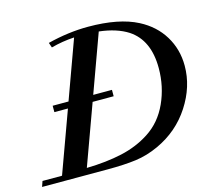

<svg xmlns="http://www.w3.org/2000/svg" viewBox="-123 -793 998 909"><g transform="rotate(-15 375.5 -338.0)"><path d="M-24.9 0 -15.6 -26.9H80.1L189.5 -327.1H123V-358.4H200.7L304.7 -644.5Q246.1 -641.1 190.9 -626L182.6 -650.4Q284.7 -676.3 381.3 -676.3Q532.2 -676.3 622.6 -629.4Q696.3 -591.3 736.1 -525.9Q775.9 -460.4 775.9 -379.9Q775.9 -277.8 714.8 -183.6Q653.8 -89.4 548.8 -41Q492.7 -15.1 436 -7.6Q379.4 0 297.9 0ZM413.6 -327.1H310.5L203.1 -32.2Q299.3 -34.2 376.2 -51.3Q453.1 -68.4 514.6 -108.4Q582.5 -152.3 618.4 -231.4Q654.3 -310.5 654.3 -400.9Q654.3 -538.1 565.4 -596.7Q510.7 -631.8 424.8 -641.6L321.8 -358.4H413.6Z"/></g></svg>

Font: Elstob 14pt SemiBold
Style: Italic
Weight: 600
Italic angle: -20°
Designer: Peter S. Baker
Version: Version 1.015